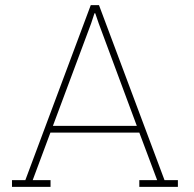

<svg xmlns="http://www.w3.org/2000/svg" viewBox="-20 -731 759 751"><path d="M26.9 -26.4H79.1L335 -710.9H367.2L623.5 -26.4H675.8V0H524.9V-26.4H594.7L524.9 -212.4H177.2L107.9 -26.4H177.7V0H26.9ZM187 -238.8H515.1L366.2 -639.2L352.5 -679.2H349.6L336.4 -639.2Z"/></svg>

Font: TypoPRO Roboto Slab
Style: Thin
Weight: 250
Designer: Google
Version: Version 1.100263; 2013; ttfautohint (v0.94.20-1c74) -l 8 -r 